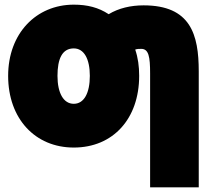

<svg xmlns="http://www.w3.org/2000/svg" viewBox="-20 -590 909 825"><path d="M297 44C466 44 578 -80 578 -264C578 -305 573 -342 561 -377C570 -380 577 -380 587 -380C619 -380 625 -346 625 -275V215H834V-283C834 -442 799 -567 597 -567C542 -567 490 -555 447 -529C403 -558 355 -570 297 -570C136 -570 15 -447 15 -264C15 -80 131 44 297 44ZM227 -264C227 -337 247 -382 297 -382C341 -382 366 -337 366 -264C366 -190 341 -144 297 -144C253 -144 227 -190 227 -264Z"/></svg>

Font: Repo ExtraBlack
Style: Regular
Weight: 400
Designer: Stefan Peev
Foundry: Context Ltd
Version: Version 001.502